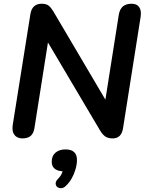

<svg xmlns="http://www.w3.org/2000/svg" viewBox="-20 -733 787 1028"><path d="M100 8Q72 8 57.5 -10.5Q43 -29 48 -63L143 -659Q148 -687 163.5 -700Q179 -713 202 -713Q227 -713 239.5 -703.5Q252 -694 265 -673L564 -166H539L616 -654Q621 -684 638 -698.5Q655 -713 685 -713Q713 -713 725.5 -694.5Q738 -676 733 -643L639 -48Q635 -20 621 -6Q607 8 584 8Q559 8 544 -2Q529 -12 516 -34L217 -539H242L165 -51Q161 -21 145.5 -6.5Q130 8 100 8ZM333 262Q321 274 308 274.5Q295 275 286.5 268Q278 261 278 249Q278 237 291 224Q305 210 311.5 194.5Q318 179 320 163L321 184Q290 184 273.5 171Q257 158 257 133Q257 101 277.5 84Q298 67 331 67Q361 67 376.5 81Q392 95 392 123Q392 147 384.5 173Q377 199 364 222Q351 245 333 262Z"/></svg>

Font: Nunito ExtraLight
Style: Italic
Weight: 200
Italic angle: -9°
Designer: Vernon Adams
Foundry: Vernon Adams
Version: Version 3.602